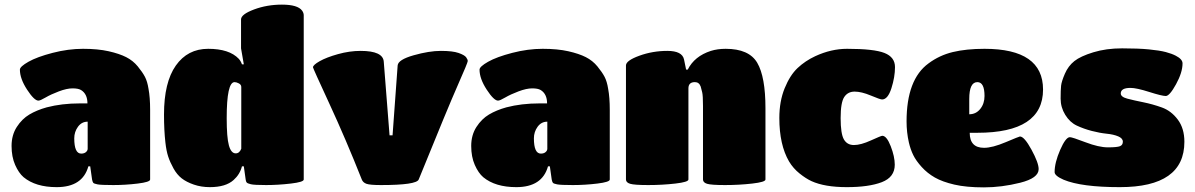

<svg xmlns="http://www.w3.org/2000/svg" viewBox="-20 -800 5165 830"><path d="M225 9Q134 9 82 -34Q61 -52 45.5 -87Q30 -122 30 -169Q30 -216 52.5 -251Q75 -286 107 -305Q139 -324 182 -336Q247 -353 325 -353H358Q358 -394 330 -411Q318 -418 293.5 -418Q269 -418 234.5 -405Q200 -392 177 -378.5Q154 -365 146 -365Q128 -365 97 -412.5Q66 -460 66 -499Q66 -512 103 -533Q140 -554 207.5 -571.5Q275 -589 339 -589Q403 -589 449.5 -578.5Q496 -568 525.5 -553Q555 -538 575.5 -513Q596 -488 606.5 -468Q617 -448 622 -416Q629 -379 629 -325V-24Q629 -13 575.5 -6.5Q522 0 469.5 0Q417 0 401.5 -3Q386 -6 383 -10Q380 -14 378 -24L370 -81H362Q337 9 225 9ZM359 -157V-274Q333 -274 317 -252Q301 -230 301 -202Q301 -136 331 -136Q344 -136 351.5 -142.5Q359 -149 359 -157Z M887 9Q850 9 818 -2Q786 -13 765.5 -29Q745 -45 730 -72Q715 -99 707 -123.5Q699 -148 695 -184Q689 -237 689 -305Q689 -444 740 -516.5Q791 -589 880 -589Q971 -589 1012 -546Q1021 -536 1026 -522H1034L1022 -591V-716Q1022 -738 1078 -759Q1134 -780 1199 -780Q1267 -780 1286 -754Q1293 -744 1293 -734V-24Q1293 -13 1237.5 -6.5Q1182 0 1130.5 0Q1079 0 1064.5 -3.5Q1050 -7 1046.5 -11Q1043 -15 1042 -24L1034 -81H1026Q1017 -46 990 -22Q956 9 887 9ZM999 -137Q1015 -137 1023 -157V-424Q1023 -434 1012.5 -439.5Q1002 -445 994 -445Q960 -445 960 -289Q960 -206 969.5 -171.5Q979 -137 999 -137Z M1333 -509Q1333 -519 1362 -535.5Q1391 -552 1441 -566Q1491 -580 1539 -580Q1636 -580 1639 -533L1664 -215H1677L1699 -517Q1701 -542 1768 -561Q1835 -580 1886 -580Q1937 -580 1962.5 -571Q1988 -562 1995 -552.5Q2002 -543 2002 -536Q2002 -529 1959.5 -433Q1917 -337 1790 -24Q1780 0 1627 0Q1579 0 1564 -5.5Q1549 -11 1544 -24Q1475 -198 1404 -351.5Q1333 -505 1333 -509Z M2212 9Q2121 9 2069 -34Q2048 -52 2032.5 -87Q2017 -122 2017 -169Q2017 -216 2039.5 -251Q2062 -286 2094 -305Q2126 -324 2169 -336Q2234 -353 2312 -353H2345Q2345 -394 2317 -411Q2305 -418 2280.5 -418Q2256 -418 2221.5 -405Q2187 -392 2164 -378.5Q2141 -365 2133 -365Q2115 -365 2084 -412.5Q2053 -460 2053 -499Q2053 -512 2090 -533Q2127 -554 2194.5 -571.5Q2262 -589 2326 -589Q2390 -589 2436.5 -578.5Q2483 -568 2512.5 -553Q2542 -538 2562.5 -513Q2583 -488 2593.5 -468Q2604 -448 2609 -416Q2616 -379 2616 -325V-24Q2616 -13 2562.5 -6.5Q2509 0 2456.5 0Q2404 0 2388.5 -3Q2373 -6 2370 -10Q2367 -14 2365 -24L2357 -81H2349Q2324 9 2212 9ZM2346 -157V-274Q2320 -274 2304 -252Q2288 -230 2288 -202Q2288 -136 2318 -136Q2331 -136 2338.5 -142.5Q2346 -149 2346 -157Z M3289 -332V-24Q3289 -13 3232 -6.5Q3175 0 3114.5 0Q3054 0 3036.5 -5.5Q3019 -11 3019 -24V-342Q3019 -387 3015.5 -401Q3012 -415 3009 -426Q3002 -445 2984 -445Q2956 -445 2956 -418V-24Q2956 -13 2899.5 -6.5Q2843 0 2782.5 0Q2722 0 2704 -5.5Q2686 -11 2686 -24V-517Q2686 -538 2743.5 -559Q2801 -580 2865 -580Q2929 -580 2937 -543L2946 -499H2953Q2982 -557 3053 -580Q3082 -589 3117 -589Q3218 -589 3253.5 -528.5Q3289 -468 3289 -332Z M3488 -17Q3464 -28 3436.5 -50Q3409 -72 3391 -102Q3349 -174 3349 -290Q3349 -362 3372 -418.5Q3395 -475 3428 -506Q3461 -537 3504 -557Q3573 -589 3642 -589Q3758 -589 3803.5 -571Q3849 -553 3849 -510Q3849 -467 3833.5 -418.5Q3818 -370 3793 -370Q3785 -370 3744.5 -387Q3704 -404 3674.5 -404Q3645 -404 3629.5 -380.5Q3614 -357 3614 -289.5Q3614 -222 3628 -197.5Q3642 -173 3671.5 -173Q3701 -173 3745 -193Q3789 -213 3794 -213Q3813 -213 3830.5 -168Q3848 -123 3848 -88Q3848 -34 3792 -12.5Q3736 9 3640.5 9Q3545 9 3488 -17Z M4172 -226Q4172 -161 4234 -161Q4270 -161 4328 -185.5Q4386 -210 4389 -210Q4408 -210 4439 -153Q4470 -96 4470 -69Q4470 -30 4390 -10Q4310 10 4233.5 10Q4157 10 4105.5 -2Q4054 -14 4021.5 -32.5Q3989 -51 3964.5 -78Q3940 -105 3928 -129.5Q3916 -154 3909 -184Q3899 -228 3899 -275Q3899 -457 3994 -526Q4041 -561 4099 -575Q4157 -589 4236 -589Q4489 -589 4489 -413Q4489 -226 4205 -226ZM4170 -372V-306Q4199 -306 4217.5 -329Q4236 -352 4236 -385Q4236 -445 4205 -445Q4170 -445 4170 -372Z M4821 9Q4655 9 4578 -23Q4539 -40 4539 -56Q4539 -97 4563 -152Q4587 -207 4605 -207Q4615 -207 4672.5 -185Q4730 -163 4769.5 -163Q4809 -163 4821.5 -168Q4834 -173 4834 -187.5Q4834 -202 4814 -210.5Q4794 -219 4764 -222Q4734 -225 4699.5 -234Q4665 -243 4635 -257Q4605 -271 4585 -303.5Q4565 -336 4565 -373.5Q4565 -411 4567 -429.5Q4569 -448 4583.5 -481.5Q4598 -515 4624.5 -536Q4651 -557 4706.5 -574Q4762 -591 4831 -591Q4900 -591 4946.5 -586.5Q4993 -582 5019.5 -575Q5046 -568 5063 -559Q5092 -544 5092 -526Q5092 -487 5064 -436Q5036 -385 5019.5 -385Q5003 -385 4948 -402.5Q4893 -420 4867 -420Q4825 -420 4825 -396Q4825 -381 4853.5 -373.5Q4882 -366 4922 -358Q4962 -350 5002.5 -335.5Q5043 -321 5071.5 -283Q5100 -245 5100 -187Q5100 9 4821 9Z"/></svg>

Font: Titan One
Style: Regular
Weight: 400
Designer: Rodrigo Fuenzalida
Foundry: Rodrigo Fuenzalida
Version: Version 1.001